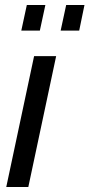

<svg xmlns="http://www.w3.org/2000/svg" viewBox="-20 -746 357 766"><path d="M116 -522H204L93 0H5ZM65 -624 87 -726H161L139 -624ZM222 -624 244 -726H317L296 -624Z"/></svg>

Font: Raleway Medium
Style: Italic
Weight: 500
Italic angle: -12°
Designer: Matt McInerney, Pablo Impallari, Rodrigo Fuenzalida
Foundry: Matt McInerney, Pablo Impallari, Rodrigo Fuenzalida
Version: Version 4.026